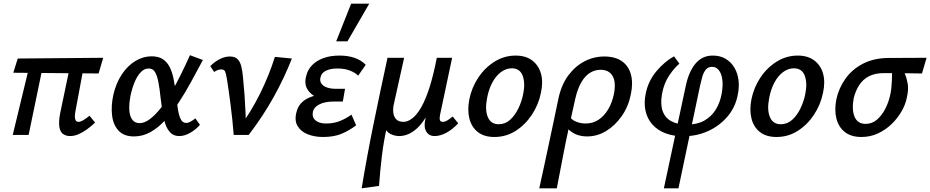

<svg xmlns="http://www.w3.org/2000/svg" viewBox="-20 -731 5039 1040"><path d="M359 6Q338 6 322 -5Q306 -16 301.5 -43.5Q297 -71 306 -118L367 -410H441L388 -125Q386 -115 385.5 -102Q385 -89 389.5 -80Q394 -71 406 -71Q415 -71 429.5 -79Q444 -87 465 -104L495 -67Q472 -45 448.5 -28.5Q425 -12 403 -3Q381 6 359 6ZM49 0 148 -410H220L135 0ZM514 -333 52 -337 76 -414 539 -418Z M706 8Q651 8 622 -23.5Q593 -55 587 -106.5Q581 -158 594 -218Q609 -282 640.5 -329Q672 -376 714 -401Q756 -426 801 -426Q840 -426 863.5 -409.5Q887 -393 900.5 -365Q914 -337 920.5 -302Q927 -267 932 -231Q937 -188 942 -150Q947 -112 957.5 -88.5Q968 -65 988 -65Q999 -65 1012 -72Q1025 -79 1038 -90L1063 -55Q1044 -32 1012.5 -13Q981 6 951 6Q921 6 903 -12.5Q885 -31 875 -61Q865 -91 859.5 -127.5Q854 -164 850 -200Q845 -250 838 -286Q831 -322 819.5 -341Q808 -360 785 -360Q762 -360 743 -340.5Q724 -321 710 -288Q696 -255 687 -213Q678 -166 680.5 -133Q683 -100 697 -82Q711 -64 736 -64Q763 -64 792 -86Q821 -108 850 -144.5Q879 -181 907 -229Q935 -277 960.5 -329Q986 -381 1009 -432L1079 -406Q1047 -346 1014.5 -286.5Q982 -227 947 -174Q912 -121 874.5 -80Q837 -39 795 -15.5Q753 8 706 8Z M1246 0Q1243 -38 1238.5 -81.5Q1234 -125 1228.5 -167Q1223 -209 1218 -245Q1213 -281 1209 -304Q1204 -334 1199 -344.5Q1194 -355 1178 -355Q1168 -355 1158 -351Q1148 -347 1140 -341L1119 -373Q1144 -398 1171.5 -411.5Q1199 -425 1225 -425Q1253 -425 1267 -410.5Q1281 -396 1287 -371.5Q1293 -347 1296 -315Q1301 -266 1304.5 -217.5Q1308 -169 1310 -120Q1312 -71 1312 -23L1270 -30Q1341 -127 1389.5 -225.5Q1438 -324 1469 -423L1561 -414Q1520 -309 1462.5 -205.5Q1405 -102 1327 0Z M1730 11Q1683 11 1646 -4Q1609 -19 1591.5 -49Q1574 -79 1586 -124Q1599 -178 1654.5 -202Q1710 -226 1789 -226L1785 -186Q1737 -186 1699.5 -202Q1662 -218 1644.5 -248.5Q1627 -279 1639 -321Q1647 -354 1671 -378.5Q1695 -403 1732.5 -416.5Q1770 -430 1819 -430Q1865 -430 1901 -417.5Q1937 -405 1961 -380L1920 -321Q1905 -337 1876 -348.5Q1847 -360 1807 -360Q1770 -360 1745.5 -348Q1721 -336 1716 -312Q1711 -292 1721 -278Q1731 -264 1751.5 -257Q1772 -250 1800 -250H1849L1837 -181H1789Q1739 -181 1709.5 -165.5Q1680 -150 1675 -126Q1669 -96 1689 -79Q1709 -62 1746 -62Q1789 -62 1822.5 -76Q1856 -90 1884 -110L1909 -52Q1869 -22 1828 -5.5Q1787 11 1730 11ZM1801 -507 1882 -711H1980L1862 -507Z M1939 289Q1968 113 2004.5 -65Q2041 -243 2079 -418H2169L2112 -161Q2108 -141 2110.5 -120Q2113 -99 2126 -85Q2139 -71 2166 -71Q2189 -71 2214 -90.5Q2239 -110 2262.5 -151.5Q2286 -193 2307 -259Q2328 -325 2346 -418H2396Q2365 -265 2325 -171.5Q2285 -78 2239 -36Q2193 6 2142 6Q2131 6 2118 3Q2105 0 2093 -6.5Q2081 -13 2073.5 -23.5Q2066 -34 2065 -49L2078 -53Q2059 28 2049 110.5Q2039 193 2033 276ZM2334 6Q2315 6 2301.5 -4Q2288 -14 2282.5 -34Q2277 -54 2284 -85L2356 -418H2429L2364 -111Q2360 -92 2362.5 -81.5Q2365 -71 2379 -71Q2390 -71 2402 -78Q2414 -85 2432 -100L2462 -63Q2429 -28 2396 -11Q2363 6 2334 6Z M2658 11Q2602 11 2568 -16Q2534 -43 2522.5 -89Q2511 -135 2522 -192Q2535 -257 2571 -311Q2607 -365 2659.5 -397.5Q2712 -430 2773 -430Q2827 -430 2862 -404Q2897 -378 2910 -333Q2923 -288 2910 -228Q2897 -164 2861 -109.5Q2825 -55 2773 -22Q2721 11 2658 11ZM2681 -58Q2716 -58 2742.5 -81.5Q2769 -105 2787.5 -143Q2806 -181 2814 -222Q2826 -281 2811 -321Q2796 -361 2752 -361Q2721 -361 2693.5 -340.5Q2666 -320 2646.5 -283.5Q2627 -247 2618 -198Q2606 -135 2622.5 -96.5Q2639 -58 2681 -58Z M2901 289Q2915 225 2928.5 163.5Q2942 102 2954.5 41.5Q2967 -19 2980 -78.5Q2993 -138 3005 -198Q3021 -272 3058 -322Q3095 -372 3145.5 -398.5Q3196 -425 3253 -425Q3312 -425 3348.5 -399.5Q3385 -374 3397.5 -327.5Q3410 -281 3397 -220Q3384 -154 3348 -102.5Q3312 -51 3263.5 -21.5Q3215 8 3161 8Q3129 8 3104.5 -1.5Q3080 -11 3063.5 -26.5Q3047 -42 3041 -58L3067 -98Q3080 -79 3104 -70.5Q3128 -62 3152 -62Q3191 -62 3221.5 -82Q3252 -102 3273.5 -137.5Q3295 -173 3305 -220Q3318 -285 3298.5 -319Q3279 -353 3233 -353Q3202 -353 3175.5 -336.5Q3149 -320 3129 -285.5Q3109 -251 3097 -200Q3079 -119 3066.5 -63.5Q3054 -8 3045.5 34Q3037 76 3030 112.5Q3023 149 3015 190.5Q3007 232 2996 289Z M3576 289 3694 -263Q3702 -302 3715 -332.5Q3728 -363 3746 -385Q3764 -407 3787.5 -418.5Q3811 -430 3841 -430Q3881 -430 3910.5 -412.5Q3940 -395 3958 -364.5Q3976 -334 3980.5 -295Q3985 -256 3975 -212Q3962 -148 3919.5 -98.5Q3877 -49 3815.5 -21Q3754 7 3682 7Q3626 7 3583.5 -9.5Q3541 -26 3513.5 -57Q3486 -88 3476.5 -131Q3467 -174 3478 -226Q3492 -293 3535.5 -345Q3579 -397 3631 -426L3660 -386Q3635 -366 3606 -324Q3577 -282 3566 -223Q3556 -166 3569.5 -129Q3583 -92 3617 -74Q3651 -56 3700 -56Q3756 -56 3794.5 -77.5Q3833 -99 3856.5 -136.5Q3880 -174 3889 -223Q3897 -268 3892.5 -300.5Q3888 -333 3873.5 -351Q3859 -369 3837 -369Q3815 -369 3802.5 -353Q3790 -337 3783.5 -313Q3777 -289 3772 -267L3655 289Z M4186 11Q4130 11 4096 -16Q4062 -43 4050.5 -89Q4039 -135 4050 -192Q4063 -257 4099 -311Q4135 -365 4187.5 -397.5Q4240 -430 4301 -430Q4355 -430 4390 -404Q4425 -378 4438 -333Q4451 -288 4438 -228Q4425 -164 4389 -109.5Q4353 -55 4301 -22Q4249 11 4186 11ZM4209 -58Q4244 -58 4270.5 -81.5Q4297 -105 4315.5 -143Q4334 -181 4342 -222Q4354 -281 4339 -321Q4324 -361 4280 -361Q4249 -361 4221.5 -340.5Q4194 -320 4174.5 -283.5Q4155 -247 4146 -198Q4134 -135 4150.5 -96.5Q4167 -58 4209 -58Z M4646 11Q4590 11 4556 -16Q4522 -43 4510.5 -89Q4499 -135 4510 -192Q4523 -253 4559 -304Q4595 -355 4653.5 -385.5Q4712 -416 4789 -417L4999 -418L4974 -333Q4915 -334 4865.5 -334.5Q4816 -335 4768 -335Q4720 -335 4687 -318Q4654 -301 4634 -270Q4614 -239 4604 -198Q4593 -137 4609 -98.5Q4625 -60 4669 -60Q4704 -60 4731 -83.5Q4758 -107 4776.5 -144Q4795 -181 4803 -222Q4806 -234 4808 -253.5Q4810 -273 4811 -294.5Q4812 -316 4812 -334.5Q4812 -353 4810 -361L4865 -373Q4872 -353 4882 -329.5Q4892 -306 4897 -276Q4902 -246 4892 -202Q4885 -165 4863 -127Q4841 -89 4808.5 -58Q4776 -27 4735 -8Q4694 11 4646 11Z"/></svg>

Font: Ysabeau SemiBold
Style: Italic
Weight: 600
Italic angle: -12°
Designer: Christian Thalmann (Catharsis Fonts)
Version: Version 2.002